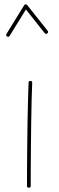

<svg xmlns="http://www.w3.org/2000/svg" viewBox="-20 -854 272 882"><path d="M120.1 -482.4Q127.9 -482.4 127.9 -473.6Q126.5 -439.5 125.2 -390.9Q124 -342.3 123.3 -287.4Q122.6 -232.4 122.1 -178Q121.6 -123.5 121.3 -77.1Q121.1 -30.8 121.1 0Q121.1 8.3 112.3 8.3Q104 8.3 104 0Q104 -30.8 104.2 -77.1Q104.5 -123.5 105 -178Q105.5 -232.4 106.4 -287.6Q107.4 -342.8 108.6 -391.4Q109.9 -439.9 111.3 -474.6Q111.3 -482.4 120.1 -482.4ZM12.7 -686.5Q5.4 -690.9 9.8 -698.2L90.8 -829.6Q93.3 -834.5 98.1 -834Q103 -833.5 105 -830.6L198.7 -712.9Q204.1 -706.5 197.3 -700.7Q190.9 -695.3 185.1 -702.1L99.1 -810.5L24.4 -689.5Q20 -682.1 12.7 -686.5Z"/></svg>

Font: Mikhak-DS1-FD Thin
Style: Regular
Weight: 100
Designer: Amin Abedi
Version: Version 3.2